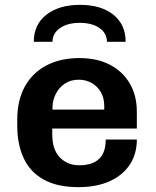

<svg xmlns="http://www.w3.org/2000/svg" viewBox="-20 -760 640 790"><path d="M302 10Q216 10 160 -21Q104 -52 77.5 -109Q51 -166 51 -243V-268Q51 -347 82 -403.5Q113 -460 170.5 -490.5Q228 -521 307 -521Q380 -521 432.5 -493.5Q485 -466 514 -416.5Q543 -367 543 -301V-231H195V-207Q195 -144 226.5 -112Q258 -80 306 -80Q360 -80 387.5 -106Q415 -132 415 -186H543Q543 -125 513 -81Q483 -37 429.5 -13.5Q376 10 302 10ZM196 -309H409V-323Q409 -355 396 -379Q383 -403 359 -417.5Q335 -432 304 -432Q270 -432 246 -415.5Q222 -399 209 -372.5Q196 -346 196 -317ZM119 -588Q119 -659 171 -699.5Q223 -740 309 -740Q396 -740 446.5 -699.5Q497 -659 497 -588H420Q420 -623 389.5 -644.5Q359 -666 308 -666Q258 -666 227 -644.5Q196 -623 196 -588Z"/></svg>

Font: Chivo Mono Medium SemiBold
Style: Regular
Weight: 600
Monospace: yes
Version: Version 1.008